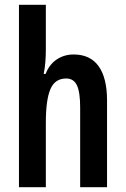

<svg xmlns="http://www.w3.org/2000/svg" viewBox="-20 -780 524 800"><path d="M171 -574Q171 -547 169 -521.5Q167 -496 162 -472H170Q185 -511 216 -532Q247 -553 287 -553Q356 -553 391 -504Q426 -455 426 -362V0H314V-333Q314 -396 300.5 -424.5Q287 -453 256 -453Q209 -453 190 -408.5Q171 -364 171 -269V0H59V-760H171Z"/></svg>

Font: Noto Sans ExtraCondensed SemiBold
Style: Regular
Weight: 600
Width: 2
Designer: Monotype Design Team
Foundry: Monotype Imaging Inc.
Version: Version 2.013; ttfautohint (v1.8.4.7-5d5b)